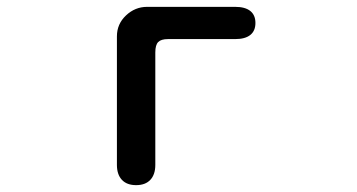

<svg xmlns="http://www.w3.org/2000/svg" viewBox="-20 -511 1040 560"><path d="M409 -491H666Q695 -491 710 -479Q725 -467 725 -444Q725 -421 710 -409Q695 -397 666 -397H470Q450 -397 441.5 -388.5Q433 -380 433 -358V-30Q433 -2 418.5 13.5Q404 29 377 29Q350 29 335.5 13.5Q321 -2 321 -30V-405Q321 -441 347.5 -466Q374 -491 409 -491Z"/></svg>

Font: 寒蝉全圆体 Bold
Style: Regular
Weight: 700
Designer: Warren2060
      Designed by Motoya company      

      [Varela Round]
      Joe Prince(Latin component); Avraham Cornf
Foundry: ChillType
Version: Version 3.200